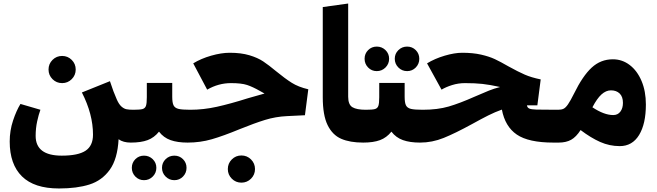

<svg xmlns="http://www.w3.org/2000/svg" viewBox="-20 -808 3725 1088"><path d="M721 0Q678 0 652 -19Q646 93 602 154Q558 215 487 237.5Q416 260 315 260H314Q174 260 104.5 191.5Q35 123 35 -6Q35 -68 54 -125Q73 -182 96 -219L209 -186Q199 -159 190.5 -120Q182 -81 182 -38Q182 74 330 74Q423 74 465 46Q507 18 507 -45Q507 -161 444 -284L603 -348Q623 -286 642 -244Q654 -217 668 -204.5Q682 -192 696.5 -189Q711 -186 736 -186L741 -81ZM255 -414Q255 -446 277.5 -468.5Q300 -491 332 -491Q364 -491 386.5 -468.5Q409 -446 409 -414Q409 -382 386.5 -359.5Q364 -337 332 -337Q300 -337 277.5 -359.5Q255 -382 255 -414Z M1063 -82 1043 0Q986 0 946.5 -14Q907 -28 881 -62Q854 -28 816.5 -14Q779 0 721 0L701 -81L736 -186Q773 -186 787.5 -190Q802 -194 807 -208Q812 -222 812 -257V-338H956V-260Q956 -226 963.5 -211Q971 -196 991.5 -191Q1012 -186 1058 -186ZM727 143Q727 114 747 94Q767 74 796 74Q825 74 845.5 94Q866 114 866 143Q866 172 845.5 192.5Q825 213 796 213Q767 213 747 192.5Q727 172 727 143ZM898 143Q898 114 918.5 94Q939 74 968 74Q997 74 1017 94Q1037 114 1037 143Q1037 172 1017 192.5Q997 213 968 213Q939 213 918.5 192.5Q898 172 898 143Z M1545 -404Q1595 -363 1633 -339Q1671 -315 1727 -302L1708 -155L1606 -150Q1542 -147 1482 -128.5Q1422 -110 1338 -76Q1246 -38 1180.5 -19Q1115 0 1043 0L1023 -80L1058 -186Q1133 -186 1209.5 -203Q1286 -220 1384 -251Q1445 -269 1479 -278L1454 -292Q1412 -316 1380 -326.5Q1348 -337 1289 -337Q1218 -337 1154 -300L1075 -449Q1119 -476 1176.5 -492.5Q1234 -509 1282 -509Q1346 -509 1393 -495Q1440 -481 1471.5 -460Q1503 -439 1545 -404ZM1271 150Q1271 118 1293.5 95.5Q1316 73 1348 73Q1380 73 1402.5 95.5Q1425 118 1425 150Q1425 182 1402.5 204.5Q1380 227 1348 227Q1316 227 1293.5 204.5Q1271 182 1271 150Z M1809 -768 1953 -788V-260Q1953 -215 1977 -200.5Q2001 -186 2053 -186L2058 -82L2038 0Q1963 0 1913.5 -21.5Q1864 -43 1836.5 -99Q1809 -155 1809 -257Z M2380 -82 2360 0Q2303 0 2263.5 -14Q2224 -28 2198 -62Q2171 -28 2133.5 -14Q2096 0 2038 0L2018 -81L2053 -186Q2090 -186 2104.5 -190Q2119 -194 2124 -208Q2129 -222 2129 -257V-338H2273V-260Q2273 -226 2280.5 -211Q2288 -196 2308.5 -191Q2329 -186 2375 -186ZM2046 -475Q2046 -504 2066 -524Q2086 -544 2115 -544Q2144 -544 2164.5 -524Q2185 -504 2185 -475Q2185 -446 2164.5 -425.5Q2144 -405 2115 -405Q2086 -405 2066 -425.5Q2046 -446 2046 -475ZM2217 -475Q2217 -504 2237.5 -524Q2258 -544 2287 -544Q2316 -544 2336 -524Q2356 -504 2356 -475Q2356 -446 2336 -425.5Q2316 -405 2287 -405Q2258 -405 2237.5 -425.5Q2217 -446 2217 -475Z M3136 -77 3116 0Q2975 0 2908.5 -45.5Q2842 -91 2824 -187Q2785 -173 2747 -154Q2709 -135 2655 -105Q2560 -53 2494.5 -26.5Q2429 0 2360 0L2340 -80L2375 -186Q2460 -186 2523 -204.5Q2586 -223 2669 -260Q2722 -283 2750.5 -294.5Q2779 -306 2814 -315Q2755 -328 2713.5 -332.5Q2672 -337 2615 -337Q2577 -337 2542 -326Q2507 -315 2482 -300L2400 -449Q2444 -476 2500 -492.5Q2556 -509 2599 -509Q2660 -509 2706 -498.5Q2752 -488 2784 -473Q2816 -458 2861 -432Q2917 -401 2954 -385Q2991 -369 3044 -358L3025 -211H2966Q2968 -198 2979 -193Q2990 -188 3019.5 -187Q3049 -186 3131 -186Z M3640 -216Q3640 -106 3601.5 -43Q3563 20 3492 20Q3434 20 3381 -3.5Q3328 -27 3270 -71Q3245 -32 3216.5 -16Q3188 0 3146 0H3116L3096 -78L3131 -186H3143Q3161 -186 3173 -191.5Q3185 -197 3198.5 -216.5Q3212 -236 3233 -278Q3282 -378 3333 -425Q3384 -472 3453 -472Q3506 -472 3548.5 -439.5Q3591 -407 3615.5 -349Q3640 -291 3640 -216ZM3510 -225Q3510 -260 3491.5 -278Q3473 -296 3442 -296Q3414 -296 3388.5 -273Q3363 -250 3337 -200Q3403 -156 3455 -156Q3481 -156 3495.5 -175.5Q3510 -195 3510 -225Z"/></svg>

Font: FiraGO Heavy
Style: Regular
Weight: 900
Designer: bBox Type
Foundry: bBox Type GmbH
Version: Version 1.001